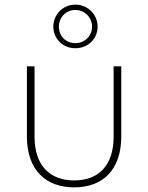

<svg xmlns="http://www.w3.org/2000/svg" viewBox="-20 -805 639 828"><path d="M300 3C421 3 503 -70 503 -217V-519H470V-216C470 -93 407 -27 300 -27C193 -27 129 -93 129 -216V-519H96V-217C96 -70 179 3 300 3ZM305 -597C361 -597 401 -639 401 -690C401 -741 360 -785 305 -785C250 -785 210 -741 210 -690C210 -639 250 -597 305 -597ZM305 -619C263 -619 234 -650 234 -690C234 -730 264 -762 305 -762C346 -762 377 -729 377 -690C377 -651 347 -619 305 -619Z"/></svg>

Font: Chess Sans ExtraLight
Style: Regular
Weight: 275
Designer: Wolf Bōese
Foundry: Wolf Bōese
Version: Version 7.223;Glyphs 3.3 (3306)